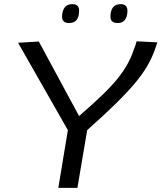

<svg xmlns="http://www.w3.org/2000/svg" viewBox="-20 -905 778 925"><path d="M261 0 307 -278 67 -699 167 -705 361 -346Q427 -403 472.5 -447Q518 -491 547 -527Q576 -563 594.5 -597Q613 -631 625 -667Q629 -676 632 -685.5Q635 -695 638 -706L738 -701Q735 -691 731.5 -681.5Q728 -672 725 -663Q711 -624 688.5 -585.5Q666 -547 629.5 -503.5Q593 -460 537 -405Q481 -350 400 -278L353 0ZM547 -794Q511 -794 512 -827Q514 -885 561 -885Q595 -885 594 -851Q592 -794 547 -794ZM313 -794Q278 -794 279 -826Q280 -854 292 -869.5Q304 -885 328 -885Q363 -885 361 -851Q360 -794 313 -794Z"/></svg>

Font: Georama Extended
Style: Italic
Weight: 400
Width: 7
Italic angle: -9°
Designer: Jean-Baptiste Levee
Foundry: Production Type
Version: Version 1.000